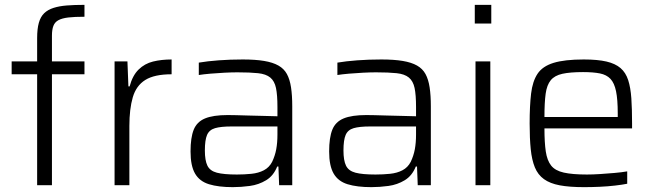

<svg xmlns="http://www.w3.org/2000/svg" viewBox="-20 -763 2693 791"><path d="M133 0V-457H28V-510H133V-606Q133 -644 140 -669Q147 -694 162 -708.5Q177 -723 200.5 -730.5Q224 -738 255.5 -740.5Q287 -743 328 -743V-694Q287 -694 261.5 -691Q236 -688 221 -680Q206 -672 200 -656.5Q194 -641 194 -616V-510H328V-457H194V0Z M452 0V-510H505L509 -407H514Q526 -452 551 -476.5Q576 -501 610.5 -509.5Q645 -518 687 -518V-457Q616 -457 578.5 -433.5Q541 -410 527 -362Q513 -314 513 -244V0Z M939 8Q880 8 841 -4Q802 -16 783.5 -48Q765 -80 765 -139Q765 -196 778 -228.5Q791 -261 824.5 -275Q858 -289 918 -289Q929 -289 952 -288.5Q975 -288 1005 -287Q1035 -286 1065.5 -285.5Q1096 -285 1123 -284V-322Q1123 -372 1117 -400.5Q1111 -429 1093.5 -443.5Q1076 -458 1043 -461.5Q1010 -465 958 -465Q935 -465 905 -463.5Q875 -462 846.5 -459.5Q818 -457 799 -454V-505Q834 -511 881 -514.5Q928 -518 980 -518Q1032 -518 1068 -512Q1104 -506 1127 -493Q1150 -480 1162 -458Q1174 -436 1179 -403Q1184 -370 1184 -325V0H1130L1127 -77H1122Q1107 -39 1076.5 -20.5Q1046 -2 1009.5 3Q973 8 939 8ZM956 -44Q987 -44 1016 -47Q1045 -50 1067 -61.5Q1089 -73 1101 -96Q1113 -121 1118 -148Q1123 -175 1123 -209V-242H934Q890 -242 866 -235Q842 -228 833 -207Q824 -186 824 -143Q824 -102 834.5 -80.5Q845 -59 873.5 -51.5Q902 -44 956 -44Z M1510 8Q1451 8 1412 -4Q1373 -16 1354.5 -48Q1336 -80 1336 -139Q1336 -196 1349 -228.5Q1362 -261 1395.5 -275Q1429 -289 1489 -289Q1500 -289 1523 -288.5Q1546 -288 1576 -287Q1606 -286 1636.5 -285.5Q1667 -285 1694 -284V-322Q1694 -372 1688 -400.5Q1682 -429 1664.5 -443.5Q1647 -458 1614 -461.5Q1581 -465 1529 -465Q1506 -465 1476 -463.5Q1446 -462 1417.5 -459.5Q1389 -457 1370 -454V-505Q1405 -511 1452 -514.5Q1499 -518 1551 -518Q1603 -518 1639 -512Q1675 -506 1698 -493Q1721 -480 1733 -458Q1745 -436 1750 -403Q1755 -370 1755 -325V0H1701L1698 -77H1693Q1678 -39 1647.5 -20.5Q1617 -2 1580.5 3Q1544 8 1510 8ZM1527 -44Q1558 -44 1587 -47Q1616 -50 1638 -61.5Q1660 -73 1672 -96Q1684 -121 1689 -148Q1694 -175 1694 -209V-242H1505Q1461 -242 1437 -235Q1413 -228 1404 -207Q1395 -186 1395 -143Q1395 -102 1405.5 -80.5Q1416 -59 1444.5 -51.5Q1473 -44 1527 -44Z M1936 -666V-743H2004V-666ZM1939 0V-510H2000V0Z M2386 8Q2326 8 2286 0.5Q2246 -7 2221 -25Q2196 -43 2183.5 -73.5Q2171 -104 2166.5 -148.5Q2162 -193 2162 -254Q2162 -327 2168 -377.5Q2174 -428 2194.5 -459Q2215 -490 2260.5 -504Q2306 -518 2385 -518Q2442 -518 2478.5 -509.5Q2515 -501 2536.5 -482.5Q2558 -464 2568 -433Q2578 -402 2581 -358Q2584 -314 2584 -255V-234H2223Q2223 -176 2228.5 -139Q2234 -102 2250.5 -81Q2267 -60 2302.5 -52Q2338 -44 2398 -44Q2423 -44 2453 -46Q2483 -48 2512 -50.5Q2541 -53 2564 -57V-6Q2544 -2 2514 1.5Q2484 5 2451 6.5Q2418 8 2386 8ZM2525 -263V-296Q2525 -353 2518 -387Q2511 -421 2495 -438Q2479 -455 2451.5 -460.5Q2424 -466 2382 -466Q2329 -466 2297 -459Q2265 -452 2249 -432.5Q2233 -413 2228 -377Q2223 -341 2223 -281H2544Z"/></svg>

Font: Saira Thin Light
Style: Regular
Weight: 300
Version: Version 1.101